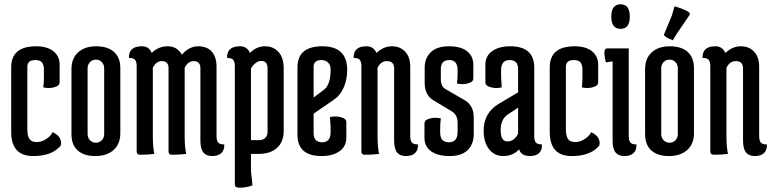

<svg xmlns="http://www.w3.org/2000/svg" viewBox="-20 -715 3588 892"><path d="M224 -101Q264 -83 264 -49Q264 -38 255 -31Q215 10 134 10Q32 10 32 -102V-402Q32 -500 148 -500Q199 -500 228 -477Q257 -454 257 -415V-333Q257 -316 233 -310Q221 -306 207.5 -306Q194 -306 181 -309Q184 -331 184 -356V-389Q184 -414 175 -425Q166 -436 144 -436Q107 -436 107 -405V-114Q107 -83 117 -69Q127 -55 150.5 -55Q174 -55 196 -70Q218 -85 224 -101Z M312 -92V-394Q312 -444 343 -472Q374 -500 427 -500Q480 -500 509.5 -474Q539 -448 539 -398V-96Q539 -46 507.5 -18Q476 10 423 10Q370 10 341 -16Q312 -42 312 -92ZM387 -398V-92Q387 -75 398 -63.5Q409 -52 425.5 -52Q442 -52 453 -63.5Q464 -75 464 -92V-398Q464 -415 453 -426.5Q442 -438 425.5 -438Q409 -438 398 -426.5Q387 -415 387 -398Z M690 -82Q690 -33 697 0Q667 4 632 4Q615 4 615 -11V-407Q615 -428 607.5 -437Q600 -446 579 -446Q578 -472 592.5 -486Q607 -500 639.5 -500Q672 -500 685 -469Q716 -500 759.5 -500Q803 -500 825 -461Q859 -500 900.5 -500Q942 -500 964 -475Q986 -450 986 -404V-83Q986 -62 993.5 -53Q1001 -44 1022 -44Q1023 -18 1008.5 -4Q994 10 966 10Q938 10 924.5 -7Q911 -24 911 -63V-398Q911 -431 880 -431Q853 -431 838 -400V-82Q838 -33 845 0Q815 4 780 4Q763 4 763 -11V-398Q763 -431 732 -431Q705 -431 690 -400Z M1146 -64H1185Q1202 -64 1212.5 -74.5Q1223 -85 1223 -102V-397Q1223 -432 1194 -432Q1179 -432 1165.5 -420.5Q1152 -409 1146 -396ZM1146 0V80L1153 146Q1126 157 1091 157Q1071 157 1071 142V-407Q1071 -428 1063.5 -437Q1056 -446 1035 -446Q1034 -472 1048.5 -486Q1063 -500 1095.5 -500Q1128 -500 1141 -469Q1172 -500 1211 -500Q1250 -500 1274 -473.5Q1298 -447 1298 -398V-106Q1298 -56 1267 -28Q1236 0 1183 0Z M1516 -393Q1516 -413 1504 -424.5Q1492 -436 1474 -436Q1437 -436 1437 -405V-262L1485 -298Q1516 -321 1516 -393ZM1362 -89V-402Q1362 -500 1477.5 -500Q1593 -500 1593 -390Q1593 -346 1577 -309Q1561 -272 1533 -253L1437 -187V-96Q1437 -54 1476.5 -54Q1516 -54 1516 -101V-124L1513 -171Q1526 -174 1539.5 -174Q1553 -174 1565 -170Q1589 -164 1589 -147V-75Q1589 -35 1557.5 -12.5Q1526 10 1474 10Q1362 10 1362 -89Z M1734 -82Q1734 -33 1741 0Q1711 4 1676 4Q1659 4 1659 -11V-407Q1659 -428 1651.5 -437Q1644 -446 1623 -446Q1622 -472 1636.5 -486Q1651 -500 1683 -500Q1715 -500 1729 -469Q1762 -500 1800.5 -500Q1839 -500 1862.5 -475Q1886 -450 1886 -404V-83Q1886 -62 1893.5 -53Q1901 -44 1922 -44Q1923 -18 1908.5 -4Q1894 10 1866 10Q1838 10 1824.5 -7Q1811 -24 1811 -63V-398Q1811 -431 1777 -431Q1749 -431 1734 -400Z M2025 -99Q2025 -54 2065.5 -54Q2106 -54 2106 -103V-144Q2106 -181 2080 -197L1992 -250Q1953 -274 1953 -331V-401Q1953 -445 1981.5 -472.5Q2010 -500 2065.5 -500Q2121 -500 2150 -477Q2179 -454 2179 -414V-351Q2179 -334 2155 -328Q2143 -324 2129.5 -324Q2116 -324 2103 -327Q2106 -349 2106 -374V-389Q2106 -436 2068 -436Q2028 -436 2028 -394V-348Q2028 -313 2050 -301L2138 -250Q2181 -226 2181 -168V-93Q2181 -45 2152.5 -17.5Q2124 10 2069 10Q2014 10 1983 -12Q1952 -34 1952 -75V-141Q1952 -158 1976 -164Q1988 -168 2001.5 -168Q2015 -168 2028 -165Q2025 -143 2025 -118Z M2339 -183Q2306 -161 2306 -109.5Q2306 -58 2337.5 -58Q2369 -58 2387 -94V-215ZM2350 -500Q2462 -500 2462 -401V-83Q2462 -62 2469.5 -53Q2477 -44 2498 -44Q2499 -18 2484.5 -4Q2470 10 2443 10Q2401 10 2392 -21Q2361 10 2319 10Q2277 10 2252 -22Q2227 -54 2227 -108Q2227 -190 2296 -232L2387 -286V-394Q2387 -436 2347.5 -436Q2308 -436 2308 -389V-356L2311 -309Q2298 -306 2284.5 -306Q2271 -306 2259 -310Q2235 -316 2235 -333V-415Q2235 -455 2266.5 -477.5Q2298 -500 2350 -500Z M2726 -101Q2766 -83 2766 -49Q2766 -38 2757 -31Q2717 10 2636 10Q2534 10 2534 -102V-402Q2534 -500 2650 -500Q2701 -500 2730 -477Q2759 -454 2759 -415V-333Q2759 -316 2735 -310Q2723 -306 2709.5 -306Q2696 -306 2683 -309Q2686 -331 2686 -356V-389Q2686 -414 2677 -425Q2668 -436 2646 -436Q2609 -436 2609 -405V-114Q2609 -83 2619 -69Q2629 -55 2652.5 -55Q2676 -55 2698 -70Q2720 -85 2726 -101Z M2863 -581Q2820 -581 2820 -638Q2820 -695 2863 -695Q2906 -695 2906 -638Q2906 -581 2863 -581ZM2801 -490H2901V-83Q2901 -62 2908.5 -53Q2916 -44 2937 -44Q2938 -18 2923.5 -4Q2909 10 2881 10Q2853 10 2839.5 -7Q2826 -24 2826 -63V-430L2795 -425Q2788 -451 2788 -470.5Q2788 -490 2801 -490Z M2977 -92V-394Q2977 -444 3008 -472Q3039 -500 3092 -500Q3145 -500 3174.5 -474Q3204 -448 3204 -398V-96Q3204 -46 3172.5 -18Q3141 10 3088 10Q3035 10 3006 -16Q2977 -42 2977 -92ZM3052 -398V-92Q3052 -75 3063 -63.5Q3074 -52 3090.5 -52Q3107 -52 3118 -63.5Q3129 -75 3129 -92V-398Q3129 -415 3118 -426.5Q3107 -438 3090.5 -438Q3074 -438 3063 -426.5Q3052 -415 3052 -398ZM3114 -686Q3185 -664 3185 -651Q3185 -648 3182 -643L3124 -558L3106 -528Q3065 -543 3065 -554Q3065 -557 3067 -560L3101 -642Z M3355 -82Q3355 -33 3362 0Q3332 4 3297 4Q3280 4 3280 -11V-407Q3280 -428 3272.5 -437Q3265 -446 3244 -446Q3243 -472 3257.5 -486Q3272 -500 3304 -500Q3336 -500 3350 -469Q3383 -500 3421.5 -500Q3460 -500 3483.5 -475Q3507 -450 3507 -404V-83Q3507 -62 3514.5 -53Q3522 -44 3543 -44Q3544 -18 3529.5 -4Q3515 10 3487 10Q3459 10 3445.5 -7Q3432 -24 3432 -63V-398Q3432 -431 3398 -431Q3370 -431 3355 -400Z"/></svg>

Font: Medula One
Style: Regular
Weight: 400
Designer: Luciano Vergara
Foundry: Luciano Vergara
Version: Version 1.002